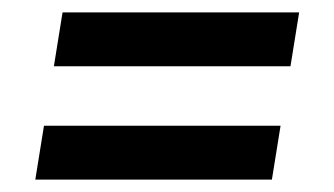

<svg xmlns="http://www.w3.org/2000/svg" viewBox="-20 -495 540 310"><path d="M67 -388 81 -475H463L449 -388ZM419 -205H37L51 -292H433Z"/></svg>

Font: Iosevka Oblique
Style: Bold
Weight: 700
Italic angle: -9°
Monospace: yes
Designer: Belleve Invis
Foundry: Belleve Invis
Version: Version 32.5.0; ttfautohint (v1.8.4)